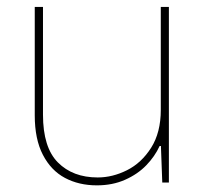

<svg xmlns="http://www.w3.org/2000/svg" viewBox="-20 -541 608 569"><path d="M457 -105.5 456.5 -183.6V-520.5H480.5V0H460.9ZM269.5 -15.1Q313.5 -15.1 356.4 -36.6Q399.4 -58.1 428 -103.3Q456.5 -148.4 456.5 -215.3L458 -108.4H453.1Q439 -77.6 413.6 -51.3Q388.2 -24.9 350.8 -8.3Q313.5 8.3 267.1 8.3Q213.9 8.3 172.6 -13.7Q131.3 -35.6 107.2 -82Q83 -128.4 83 -199.2V-520.5H107.4V-201.2Q107.4 -104 151.6 -59.6Q195.8 -15.1 269.5 -15.1Z"/></svg>

Font: Wand UI Pro
Style: Regular
Weight: 400
Designer: Andreas Faust
Version: Version 1.003;FEAKit 1.0